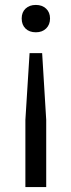

<svg xmlns="http://www.w3.org/2000/svg" viewBox="-20 -569 290 779"><path d="M100 -353.5H151L167.5 -82.5V190H83V-82.5ZM125.5 -549Q151 -549 167 -534Q183 -519 183 -494Q183 -469 167.2 -453.5Q151.5 -438 125.5 -438Q99 -438 83.5 -453.2Q68 -468.5 68 -494Q68 -519.5 83.8 -534.2Q99.5 -549 125.5 -549Z"/></svg>

Font: Encode Sans Condensed Thin
Style: Regular
Weight: 400
Version: Version 3.002